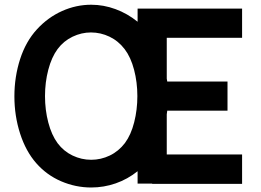

<svg xmlns="http://www.w3.org/2000/svg" viewBox="-20 -787 1120 823"><path d="M694.8 -450 696.9 -437.5H955.2V-312.5H696.9L694.8 -296.9V-125H1017.7V1H632.3V0H569.8V-53.1Q527.1 -18.8 476 -1Q425 16.7 370.8 16.7Q304.2 16.7 242.2 -9.9Q180.2 -36.5 135.4 -87.5Q90.6 -138.5 66.1 -214.6Q41.7 -290.6 41.7 -374Q41.7 -457.3 66.1 -533.3Q90.6 -609.4 138.5 -661.5Q185.4 -712.5 245.8 -739.6Q306.2 -766.7 370.8 -766.7Q424 -766.7 475 -747.9Q526 -729.2 569.8 -693.8V-750H1017.7V-625H694.8ZM568.8 -375Q568.8 -434.4 554.7 -488Q540.6 -541.7 514.6 -576Q487.5 -611.5 449.5 -629.7Q411.5 -647.9 369.8 -647.9Q329.2 -647.9 291.1 -629.7Q253.1 -611.5 227.1 -577.1Q201 -541.7 187 -488Q172.9 -434.4 172.9 -375Q172.9 -315.6 187 -262Q201 -208.3 227.1 -172.9Q253.1 -138.5 291.1 -120.3Q329.2 -102.1 370.8 -102.1Q412.5 -102.1 450.5 -120.3Q488.5 -138.5 515.6 -174Q541.7 -209.4 555.2 -263Q568.8 -316.7 568.8 -375Z"/></svg>

Font: Vladivostok Bold
Style: Regular
Weight: 700
Width: 4
Designer: Michael Sharanda
Foundry: Michael Sharanda
Version: Version 1.005